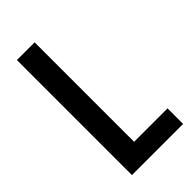

<svg xmlns="http://www.w3.org/2000/svg" viewBox="-216 -750 812 812"><g transform="rotate(-45 190.0 -344.0)"><path d="M61 0V-688H167V-93H367V0Z"/></g></svg>

Font: Saira Condensed SemiBold
Style: Regular
Weight: 600
Width: 3
Designer: Hector Gatti with collaboration of the Omnibus-Type team
Foundry: Omnibus-Type
Version: Version 1.100